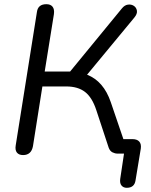

<svg xmlns="http://www.w3.org/2000/svg" viewBox="-20 -732 720 915"><path d="M584 163Q568 163 559 152Q550 141 553 120L571 0H540Q528 0 516 -6Q504 -12 498 -28L439 -207Q419 -268 385 -294Q351 -320 296 -320H182L137 -35Q129 7 90 7Q70 7 60.5 -5Q51 -17 55 -40L156 -675Q161 -712 201 -712Q221 -712 230.5 -700Q240 -688 237 -665L193 -391H314L561 -692Q574 -708 590 -710Q606 -712 618 -704Q630 -696 632.5 -681Q635 -666 620 -648L395 -376Q474 -345 508 -245L568 -69H611Q633 -69 643.5 -57.5Q654 -46 651 -24L626 127Q621 163 584 163Z"/></svg>

Font: Nunito
Style: Italic
Weight: 400
Italic angle: -9°
Designer: Vernon Adams
Foundry: Vernon Adams
Version: Version 3.601; ttfautohint (v1.8.2.53-6de2)